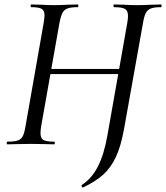

<svg xmlns="http://www.w3.org/2000/svg" viewBox="-20 -645 742 858"><path d="M350 193Q348 193 345.5 188.5Q343 184 345 182Q390 153 417.5 99Q445 45 460 -40L549 -544Q552 -562 552 -574Q552 -597 538.5 -605Q525 -613 489 -613Q487 -613 487 -619Q487 -625 489 -625L533 -624Q569 -622 592 -622Q620 -622 660 -624L700 -625Q702 -625 702 -619Q702 -613 700 -613Q669 -613 654 -607Q639 -601 631.5 -586.5Q624 -572 619 -542L534 -67Q520 10 497.5 57.5Q475 105 441 135.5Q407 166 351 193ZM13 -12Q44 -12 59 -17Q74 -22 81.5 -36Q89 -50 94 -81L175 -542Q179 -568 179 -576Q179 -598 166 -605.5Q153 -613 119 -613Q117 -613 117 -619Q117 -625 119 -625L162 -624Q200 -622 222 -622Q244 -622 284 -624L328 -625Q330 -625 330 -619Q330 -613 328 -613Q298 -613 282.5 -607.5Q267 -602 259.5 -588Q252 -574 246 -544L164 -81Q161 -62 161 -50Q161 -27 174 -19.5Q187 -12 222 -12Q225 -12 225 -6Q225 0 222 0Q197 0 182 -1L118 -2L57 -1Q41 0 13 0Q10 0 10 -6Q10 -12 13 -12ZM165 -337H548L545 -314H162Z"/></svg>

Font: Cormorant Garamond Medium
Style: Italic
Weight: 500
Italic angle: -10°
Designer: Christian Thalmann (Catharsis Fonts)
Foundry: Catharsis Fonts
Version: Version 4.000